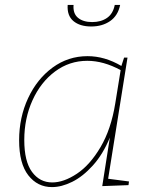

<svg xmlns="http://www.w3.org/2000/svg" viewBox="-20 -757 619 783"><path d="M421 -28 506 -17 504 -2 397 2 428 -196Q400 -128 359 -82.5Q318 -37 274.5 -15.5Q231 6 192 6Q133 6 95.5 -42Q58 -90 58 -185Q58 -278 94.5 -356.5Q131 -435 194.5 -481.5Q258 -528 337 -528Q407 -528 475 -488L486 -522H500ZM450 -335 472 -471Q402 -509 336 -509Q263 -509 204.5 -465.5Q146 -422 112.5 -348Q79 -274 79 -186Q79 -99 110.5 -56Q142 -13 193 -13Q240 -13 293.5 -48.5Q347 -84 390 -157Q433 -230 450 -335ZM256 -737H280Q277 -702 298 -684.5Q319 -667 356 -667Q392 -667 416.5 -684Q441 -701 448 -737H470Q461 -693 429 -671Q397 -649 352 -649Q306 -649 279.5 -671Q253 -693 256 -737Z"/></svg>

Font: Bitter Pro Thin
Style: Italic
Weight: 250
Italic angle: -9°
Designer: Sol Matas, and Bitter project Authors
Foundry: Sol Matas
Version: Version 1.010